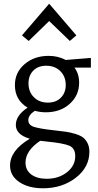

<svg xmlns="http://www.w3.org/2000/svg" viewBox="-20 -722 526 1031"><path d="M244 -609 134 -502 98 -532 244 -702 390 -532 355 -502ZM468 -411V-359H380Q405 -325 405 -278Q405 -210 354.5 -164.5Q304 -119 226 -119Q196 -119 167 -127Q132 -104 132 -77Q132 -51 161.5 -41Q191 -31 273 -22Q311 -18 334.5 -14.5Q358 -11 384.5 -3Q411 5 426 16.5Q441 28 450.5 47.5Q460 67 460 93Q460 176 387 232.5Q314 289 211 289Q133 289 83.5 255.5Q34 222 34 167Q34 86 140 23Q65 1 65 -51Q65 -102 128 -144Q60 -185 60 -265Q60 -333 112 -377.5Q164 -422 241 -422Q292 -422 333 -400ZM237 -171Q281 -171 307 -197.5Q333 -224 333 -266Q333 -311 304 -340Q275 -369 228 -369Q185 -369 159 -343Q133 -317 133 -274Q133 -229 162 -200Q191 -171 237 -171ZM384 117Q384 74 352.5 60.5Q321 47 231 38Q225 38 213.5 36Q202 34 196 34Q117 87 117 151Q117 192 148 215Q179 238 231 238Q295 238 339.5 203Q384 168 384 117Z"/></svg>

Font: EauTest Medium
Style: Regular
Weight: 500
Designer: Christian Thalmann (Catharsis Fonts)
Version: Version 0.001;PS 000.001;hotconv 1.0.88;makeotf.lib2.5.64775